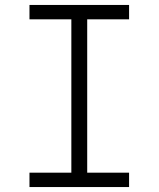

<svg xmlns="http://www.w3.org/2000/svg" viewBox="-20 -755 640 775"><path d="M99 0V-58H268V-677H99V-735H501V-677H332V-58H501V0Z"/></svg>

Font: Iosevka Light Extended
Style: Regular
Weight: 300
Width: 7
Monospace: yes
Designer: Belleve Invis
Foundry: Belleve Invis
Version: Version 32.5.0; ttfautohint (v1.8.4)